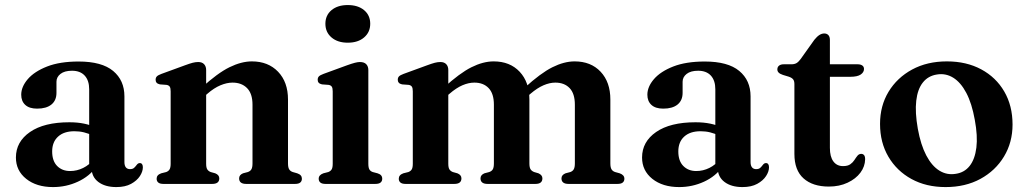

<svg xmlns="http://www.w3.org/2000/svg" viewBox="-20 -728 4064 760"><path d="M342.5 -63.5V-74L333 -76V-374.5Q333 -409.5 315.2 -428.8Q297.5 -448 265 -448Q235.5 -448 219.5 -435.5Q203.5 -423 203.5 -404.5V-360.5Q203.5 -330.5 183.5 -314.2Q163.5 -298 127 -298Q96 -298 80 -312.8Q64 -327.5 64 -353Q64 -384.5 90 -414.8Q116 -445 166.5 -464.8Q217 -484.5 291 -484.5Q383 -484.5 427.8 -447.2Q472.5 -410 472.5 -346.5V-86.5Q472.5 -72.5 478.2 -65.5Q484 -58.5 494.5 -58.5Q505.5 -58.5 511 -63.8Q516.5 -69 520.5 -74.5Q523 -78 526 -80.2Q529 -82.5 533.5 -82.5Q539.5 -82.5 542.5 -78Q545.5 -73.5 545.5 -66Q545.5 -49 533.8 -31Q522 -13 498.8 -0.2Q475.5 12.5 440.5 12.5Q396 12.5 369.2 -7.8Q342.5 -28 342.5 -63.5ZM43 -104.5Q43 -167 98.8 -205.5Q154.5 -244 254.5 -244Q287 -244 313.2 -238.5Q339.5 -233 358.5 -223.5L347.5 -191.5Q330.5 -199.5 312.8 -204Q295 -208.5 274.5 -208.5Q233 -208.5 209.8 -187.2Q186.5 -166 186.5 -128.5Q186.5 -91 206.2 -71Q226 -51 257.5 -51Q284.5 -51 309.2 -63.2Q334 -75.5 351 -97.5L362 -69Q334.5 -30 288.2 -8.8Q242 12.5 190 12.5Q124.5 12.5 83.8 -20Q43 -52.5 43 -104.5Z M796 -451V-80Q796 -64.5 800.5 -57.5Q805 -50.5 814 -47L832 -42Q848 -35.5 848 -22Q848 0 820 0H627Q613 0 606.5 -5.5Q600 -11 600 -20.5Q600 -28 604.2 -33.2Q608.5 -38.5 618 -42L638 -47Q647 -50.5 651.2 -57.5Q655.5 -64.5 655.5 -80V-366.5Q655.5 -379.5 651.8 -385Q648 -390.5 639.5 -392L613 -394Q604 -396 600 -400.5Q596 -405 596 -412Q596 -420.5 600.8 -425.5Q605.5 -430.5 619 -435.5L712 -469.5Q731 -476.5 742.5 -479.5Q754 -482.5 764.5 -482.5Q780 -482.5 788 -473.8Q796 -465 796 -451ZM781 -339.5 758 -363 777.5 -380.5Q841 -438.5 888.2 -461.8Q935.5 -485 977 -485Q1041.5 -485 1080.8 -444Q1120 -403 1120 -334V-81.5Q1120 -65 1124.8 -57.5Q1129.5 -50 1139 -47L1156.5 -42Q1166.5 -38.5 1170.8 -33.2Q1175 -28 1175 -20.5Q1175 -11 1168.5 -5.5Q1162 0 1148 0H954.5Q926.5 0 926.5 -22Q926.5 -35.5 942 -42L961 -47Q971 -50.5 975.2 -58Q979.5 -65.5 979.5 -81.5V-313.5Q979.5 -357.5 958 -379.2Q936.5 -401 900.5 -401Q878 -401 852.8 -390.5Q827.5 -380 801 -357Z M1438 -451V-80Q1438 -64.5 1442.2 -57.2Q1446.5 -50 1455.5 -47L1474.5 -42Q1484 -39 1488.5 -33.8Q1493 -28.5 1493 -20.5Q1493 -11 1486.5 -5.5Q1480 0 1465.5 0H1268.5Q1254.5 0 1248 -5.5Q1241.5 -11 1241.5 -20.5Q1241.5 -28 1246 -33.2Q1250.5 -38.5 1260 -42L1279.5 -47Q1288.5 -50.5 1292.8 -57.5Q1297 -64.5 1297 -80V-366.5Q1297 -379.5 1293.2 -385Q1289.5 -390.5 1281 -392L1254.5 -394Q1245.5 -396 1241.5 -400.5Q1237.5 -405 1237.5 -412Q1237.5 -420.5 1242.2 -425.5Q1247 -430.5 1260.5 -435.5L1353.5 -469.5Q1373 -476.5 1384.8 -479.5Q1396.5 -482.5 1404.5 -482.5Q1421.5 -482.5 1429.8 -473.8Q1438 -465 1438 -451ZM1356.5 -559Q1316.5 -559 1292.2 -579.8Q1268 -600.5 1268 -634Q1268 -667.5 1292.2 -687.8Q1316.5 -708 1356.5 -708Q1397 -708 1421.2 -687.8Q1445.5 -667.5 1445.5 -634Q1445.5 -600.5 1421.2 -579.8Q1397 -559 1356.5 -559Z M1754.5 -451V-80Q1754.5 -64.5 1759 -57.5Q1763.5 -50.5 1772.5 -47L1790.5 -42Q1806.5 -35.5 1806.5 -22Q1806.5 0 1778.5 0H1585.5Q1571.5 0 1565 -5.5Q1558.5 -11 1558.5 -20.5Q1558.5 -28 1562.8 -33.2Q1567 -38.5 1576.5 -42L1596.5 -47Q1605.5 -50.5 1609.8 -57.5Q1614 -64.5 1614 -80V-366.5Q1614 -379.5 1610.2 -385Q1606.5 -390.5 1598 -392L1571.5 -394Q1562.5 -396 1558.5 -400.5Q1554.5 -405 1554.5 -412Q1554.5 -420.5 1559.2 -425.5Q1564 -430.5 1577.5 -435.5L1670.5 -469.5Q1689.5 -476.5 1701 -479.5Q1712.5 -482.5 1723 -482.5Q1738.5 -482.5 1746.5 -473.8Q1754.5 -465 1754.5 -451ZM1739 -339.5 1716.5 -363 1736 -380.5Q1799.5 -438.5 1846 -461.8Q1892.5 -485 1934 -485Q1998.5 -485 2037 -444Q2075.5 -403 2075.5 -334V-81.5Q2075.5 -65 2080.2 -57.8Q2085 -50.5 2094.5 -47L2111.5 -42Q2127 -35 2127 -22Q2127 0 2099.5 0H1910Q1882 0 1882 -22Q1882 -35.5 1897.5 -42L1916.5 -47Q1926.5 -50.5 1930.8 -58Q1935 -65.5 1935 -81.5V-313.5Q1935 -357.5 1914.2 -379.2Q1893.5 -401 1857.5 -401Q1835 -401 1810.5 -390.5Q1786 -380 1759.5 -357ZM2060 -339.5 2037 -363 2056.5 -380.5Q2120 -438.5 2166.5 -461.8Q2213 -485 2254.5 -485Q2319 -485 2357.5 -444Q2396 -403 2396 -334V-81.5Q2396 -65 2400.8 -57.5Q2405.5 -50 2415 -47L2433 -42Q2442.5 -38.5 2447 -33.2Q2451.5 -28 2451.5 -20.5Q2451.5 -11 2445 -5.5Q2438.5 0 2424 0H2230.5Q2202.5 0 2202.5 -22Q2202.5 -35.5 2218.5 -42L2237.5 -47Q2247 -50.5 2251.2 -58Q2255.5 -65.5 2255.5 -81.5V-313.5Q2255.5 -357.5 2234.8 -379.2Q2214 -401 2178 -401Q2156 -401 2131.5 -390.5Q2107 -380 2080 -357Z M2821 -63.5V-74L2811.5 -76V-374.5Q2811.5 -409.5 2793.8 -428.8Q2776 -448 2743.5 -448Q2714 -448 2698 -435.5Q2682 -423 2682 -404.5V-360.5Q2682 -330.5 2662 -314.2Q2642 -298 2605.5 -298Q2574.5 -298 2558.5 -312.8Q2542.5 -327.5 2542.5 -353Q2542.5 -384.5 2568.5 -414.8Q2594.5 -445 2645 -464.8Q2695.5 -484.5 2769.5 -484.5Q2861.5 -484.5 2906.2 -447.2Q2951 -410 2951 -346.5V-86.5Q2951 -72.5 2956.8 -65.5Q2962.5 -58.5 2973 -58.5Q2984 -58.5 2989.5 -63.8Q2995 -69 2999 -74.5Q3001.5 -78 3004.5 -80.2Q3007.5 -82.5 3012 -82.5Q3018 -82.5 3021 -78Q3024 -73.5 3024 -66Q3024 -49 3012.2 -31Q3000.5 -13 2977.2 -0.2Q2954 12.5 2919 12.5Q2874.5 12.5 2847.8 -7.8Q2821 -28 2821 -63.5ZM2521.5 -104.5Q2521.5 -167 2577.2 -205.5Q2633 -244 2733 -244Q2765.5 -244 2791.8 -238.5Q2818 -233 2837 -223.5L2826 -191.5Q2809 -199.5 2791.2 -204Q2773.5 -208.5 2753 -208.5Q2711.5 -208.5 2688.2 -187.2Q2665 -166 2665 -128.5Q2665 -91 2684.8 -71Q2704.5 -51 2736 -51Q2763 -51 2787.8 -63.2Q2812.5 -75.5 2829.5 -97.5L2840.5 -69Q2813 -30 2766.8 -8.8Q2720.5 12.5 2668.5 12.5Q2603 12.5 2562.2 -20Q2521.5 -52.5 2521.5 -104.5Z M3102 -424.5 3079 -431.5Q3067 -435.5 3062 -440.8Q3057 -446 3057 -453Q3057 -463 3063.8 -468.2Q3070.5 -473.5 3082 -473.5H3112.5Q3124.5 -473.5 3132.5 -478Q3140.5 -482.5 3149 -494L3203.5 -570.5Q3214 -583.5 3223.5 -589.5Q3233 -595.5 3242.5 -595.5Q3253 -595.5 3259 -589Q3265 -582.5 3265 -570V-142.5Q3265 -107.5 3278.8 -89Q3292.5 -70.5 3317 -70.5Q3335.5 -70.5 3345.8 -77.8Q3356 -85 3362 -94.5Q3368 -104 3373.8 -111.2Q3379.5 -118.5 3388.5 -119Q3396 -119 3400.2 -114Q3404.5 -109 3404.5 -97.5Q3404 -69 3385.8 -44.5Q3367.5 -20 3335 -4.8Q3302.5 10.5 3261 10.5Q3197 10.5 3160.8 -21.8Q3124.5 -54 3124.5 -119V-395Q3124.5 -408 3119.2 -414.2Q3114 -420.5 3102 -424.5ZM3209.5 -424V-473.5H3375Q3386.5 -473.5 3393.2 -468.8Q3400 -464 3400 -455Q3400 -442 3387 -433Q3374 -424 3345 -424Z M3728 -485Q3805.5 -485 3864 -453.5Q3922.5 -422 3955.2 -365.8Q3988 -309.5 3988 -235Q3988 -164.5 3954.2 -108.5Q3920.5 -52.5 3861 -20Q3801.5 12.5 3723 12.5Q3646 12.5 3587.8 -19.5Q3529.5 -51.5 3496.5 -107.8Q3463.5 -164 3463.5 -237.5Q3463.5 -309 3497.2 -364.8Q3531 -420.5 3590.5 -452.8Q3650 -485 3728 -485ZM3763.5 -40Q3797.5 -45 3818.2 -71.2Q3839 -97.5 3844.8 -143.5Q3850.5 -189.5 3838.5 -254Q3827 -318.5 3805 -360.2Q3783 -402 3753 -420.5Q3723 -439 3688 -433Q3653.5 -427.5 3632.8 -401.2Q3612 -375 3606.8 -329.2Q3601.5 -283.5 3613 -218.5Q3624.5 -154.5 3646.5 -112.8Q3668.5 -71 3698.5 -52.5Q3728.5 -34 3763.5 -40Z"/></svg>

Font: Fraunces SemiBold
Style: Regular
Weight: 600
Version: Version 1.000;[b76b70a41]